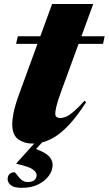

<svg xmlns="http://www.w3.org/2000/svg" viewBox="-20 -690 534 943"><path d="M87 232.5Q49 232.5 33.2 219.5Q17.5 206.5 17.5 190Q17.5 173.5 27 164.8Q36.5 156 50.5 156Q54.5 156 62.8 168Q71 180 84.2 192Q97.5 204 116 204Q137.5 204 148.8 194.5Q160 185 160 170.5Q160 156 141 142Q122 128 60.5 114.5V112L148 15Q142.5 15 136.5 15Q99 15 69.5 -6Q40 -27 40 -81.5Q40 -99 46.2 -134Q52.5 -169 74.5 -229.5L164 -474.5H59L67.5 -512H178L236 -670.5H438L380 -512H494L486 -474.5H366L281 -242.5Q262 -190.5 256.8 -167.2Q251.5 -144 251.5 -132Q251.5 -110.5 276 -110.5Q289.5 -110.5 304.5 -116.8Q319.5 -123 341 -141.2Q362.5 -159.5 395 -195L403 -188.5Q358.5 -119 320 -78Q281.5 -37 248.2 -17Q215 3 186.5 9.5L157 42Q204.5 59.5 221.5 78.5Q238.5 97.5 238.5 120Q238.5 147.5 220 173.2Q201.5 199 167.8 215.8Q134 232.5 87 232.5Z"/></svg>

Font: Newsreader Display ExtraBold
Style: Italic
Weight: 800
Italic angle: -17°
Designer: Hugues Gentile
Foundry: Production Type
Version: Version 1.001